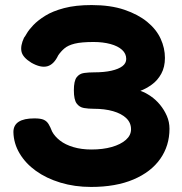

<svg xmlns="http://www.w3.org/2000/svg" viewBox="-20 -720 719 759"><path d="M340 19Q275 19 219 2Q163 -15 122 -44.5Q81 -74 57.5 -113.5Q34 -153 33 -198Q33 -252 116 -252Q141 -252 153 -246.5Q165 -241 172 -229.5Q179 -218 186 -200Q196 -181 217 -164.5Q238 -148 270 -138.5Q302 -129 341 -129Q387 -129 422 -139Q457 -149 477.5 -167Q498 -185 498 -209Q498 -235 479 -253Q460 -271 427 -280.5Q394 -290 350 -290Q330 -290 312 -293Q294 -296 283 -311Q272 -326 272 -363Q272 -400 283 -414.5Q294 -429 312.5 -431.5Q331 -434 351 -434Q392 -434 420.5 -440.5Q449 -447 464 -458.5Q479 -470 479 -487Q479 -508 462.5 -523Q446 -538 416.5 -546Q387 -554 350 -554Q302 -554 275.5 -547.5Q249 -541 234.5 -528.5Q220 -516 210 -501Q193 -465 167 -458Q141 -451 104 -472Q70 -493 65 -516Q60 -539 75 -571Q78 -574 86 -588Q94 -602 111.5 -620.5Q129 -639 158.5 -657.5Q188 -676 233.5 -688Q279 -700 342 -700Q417 -700 471.5 -681.5Q526 -663 562 -633.5Q598 -604 615 -567Q632 -530 632 -491Q632 -455 617.5 -428.5Q603 -402 580 -385.5Q557 -369 535 -361Q555 -354 575.5 -340Q596 -326 612.5 -306Q629 -286 639.5 -262Q650 -238 650 -211Q650 -144 613.5 -92Q577 -40 507.5 -10.5Q438 19 340 19Z"/></svg>

Font: Fredoka SemiExpanded SemiBold
Style: Regular
Weight: 600
Width: 6
Designer: Ben Nathan
Foundry: Milena B. Brandão, Ben Nathan
Version: Version 2.001